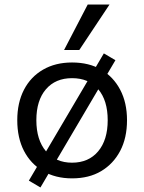

<svg xmlns="http://www.w3.org/2000/svg" viewBox="-20 -776 635 845"><path d="M297 9Q224 9 169.5 -23Q115 -55 85.5 -112Q56 -169 56 -247Q56 -324 85.5 -381Q115 -438 169.5 -469.5Q224 -501 297 -501Q372 -501 425.5 -469.5Q479 -438 509 -381Q539 -324 539 -247Q539 -169 509 -112Q479 -55 425.5 -23Q372 9 297 9ZM297 -60Q370 -60 412 -110Q454 -160 454 -247Q454 -334 412.5 -383Q371 -432 297 -432Q224 -432 182 -383Q140 -334 140 -247Q140 -160 182.5 -110Q225 -60 297 -60ZM158 49 107 19 437 -541 488 -511ZM262 -556 366 -756H462L329 -556Z"/></svg>

Font: Nunito Sans 9pt
Style: Regular
Weight: 400
Version: Version 3.101;gftools[0.9.27]